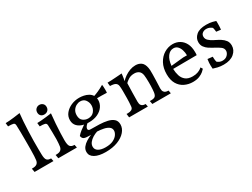

<svg xmlns="http://www.w3.org/2000/svg" viewBox="-62 -1299 2821 2149"><g transform="rotate(-30 1348.5 -224.5)"><path d="M37 0 29 -47H39Q77 -47 95.5 -61.5Q114 -76 118 -105Q121 -122 122.5 -156Q124 -190 124.5 -231.5Q125 -273 125 -310.5Q125 -348 125 -372Q125 -419 124.5 -465.5Q124 -512 122 -554Q121 -580 100.5 -585Q80 -590 35 -590L30 -635Q51 -635 79.5 -637.5Q108 -640 137.5 -643.5Q167 -647 189.5 -650.5Q212 -654 221 -655Q216 -613 212 -555Q208 -497 205.5 -432.5Q203 -368 202 -306.5Q201 -245 202 -196L203 -132Q204 -75 220 -57Q236 -39 269 -39H273L281 0Z M344 0 336 -47H346Q384 -47 402.5 -62Q421 -77 425 -105Q427 -121 429.5 -145Q432 -169 432 -195Q432 -242 431.5 -288.5Q431 -335 429 -377Q428 -402 407.5 -407.5Q387 -413 342 -413L337 -459Q360 -459 389 -461.5Q418 -464 446.5 -467Q475 -470 496 -473Q517 -476 524 -477Q517 -414 512.5 -349.5Q508 -285 506 -230.5Q504 -176 504 -141Q504 -77 521.5 -58Q539 -39 572 -39H576L584 0ZM454 -502Q427 -502 411 -518Q395 -534 395 -560Q395 -589 413.5 -606.5Q432 -624 457 -624Q482 -624 500 -608Q518 -592 518 -564Q518 -536 500 -519Q482 -502 454 -502Z M842 -176Q831 -176 822 -177V-176Q787 -147 787 -122Q787 -100 818 -100Q875 -100 931.5 -98Q988 -96 1034 -85.5Q1080 -75 1108 -50.5Q1136 -26 1136 19Q1136 69 1099 112Q1062 155 996 180.5Q930 206 842 206Q753 206 702 177.5Q651 149 651 98Q651 64 672 37Q693 10 725.5 -10Q758 -30 792 -44Q787 -44 781.5 -44Q776 -44 771 -44Q722 -44 702 -54Q682 -64 677 -95Q697 -119 724.5 -140.5Q752 -162 782 -182Q730 -193 699.5 -224Q669 -255 669 -303Q669 -353 700 -390.5Q731 -428 779.5 -449Q828 -470 883 -470Q910 -470 940.5 -464Q971 -458 998 -443Q1025 -428 1041 -403Q1064 -410 1099.5 -425.5Q1135 -441 1179 -467Q1181 -454 1182 -436Q1183 -418 1183 -401Q1183 -390 1182.5 -380Q1182 -370 1181 -363Q1149 -365 1114 -365Q1079 -365 1055 -365Q1057 -354 1057 -342Q1057 -298 1031.5 -260Q1006 -222 958 -199Q910 -176 842 -176ZM858 -218Q908 -218 935 -251.5Q962 -285 962 -328Q962 -366 939.5 -397.5Q917 -429 873 -429Q846 -429 820.5 -415Q795 -401 778.5 -375Q762 -349 762 -312Q762 -263 791.5 -240.5Q821 -218 858 -218ZM741 82Q741 119 775 139Q809 159 866 159Q927 159 965 140Q1003 121 1021 94Q1039 67 1039 43Q1039 12 1014.5 -6Q990 -24 951.5 -32Q913 -40 869 -42Q838 -32 808.5 -14Q779 4 760 28.5Q741 53 741 82Z M1259 0 1253 -48Q1258 -47 1263 -47Q1268 -47 1273 -47Q1299 -47 1318.5 -57.5Q1338 -68 1340 -94Q1345 -145 1345.5 -199Q1346 -253 1346 -291Q1346 -333 1342 -359Q1338 -385 1317.5 -397.5Q1297 -410 1249 -411L1244 -457Q1267 -457 1295.5 -458.5Q1324 -460 1352.5 -462Q1381 -464 1402.5 -465.5Q1424 -467 1432 -468Q1432 -463 1429.5 -444.5Q1427 -426 1424 -406Q1421 -386 1418 -376Q1439 -400 1470 -421.5Q1501 -443 1537 -456.5Q1573 -470 1610 -470Q1654 -470 1684 -447.5Q1714 -425 1724 -370Q1726 -362 1727.5 -340Q1729 -318 1728 -287L1726 -207Q1725 -161 1723.5 -140Q1722 -119 1722 -108Q1722 -77 1733 -62Q1744 -47 1760 -43Q1776 -39 1791 -39L1798 0H1559L1551 -42H1571Q1603 -42 1619 -54.5Q1635 -67 1640 -104Q1642 -118 1643.5 -140.5Q1645 -163 1645.5 -187Q1646 -211 1646 -229Q1646 -257 1644.5 -283Q1643 -309 1641 -323Q1635 -362 1611.5 -379.5Q1588 -397 1553 -397Q1508 -397 1477 -377Q1446 -357 1433 -342Q1431 -285 1429.5 -222.5Q1428 -160 1428 -105Q1428 -74 1438.5 -59.5Q1449 -45 1464 -41Q1479 -37 1494 -37L1501 0Z M2078 15Q2020 15 1971 -9Q1922 -33 1893 -82Q1864 -131 1864 -207Q1864 -288 1896 -346.5Q1928 -405 1979.5 -436Q2031 -467 2089 -467Q2138 -467 2177.5 -444Q2217 -421 2240.5 -376Q2264 -331 2264 -265Q2264 -255 2264 -245.5Q2264 -236 2262 -225L1957 -223Q1958 -176 1971 -134.5Q1984 -93 2016.5 -67Q2049 -41 2107 -41Q2146 -41 2172.5 -51Q2199 -61 2213.5 -71.5Q2228 -82 2230 -85L2246 -59Q2238 -49 2218 -31.5Q2198 -14 2163.5 0.5Q2129 15 2078 15ZM2073 -422Q2028 -422 1996.5 -379.5Q1965 -337 1958 -262L2118 -278H2167Q2167 -315 2156.5 -348Q2146 -381 2125.5 -401.5Q2105 -422 2073 -422Z M2473 19Q2431 19 2395.5 10.5Q2360 2 2341 -5L2339 -47Q2338 -60 2339.5 -81.5Q2341 -103 2345 -127L2409 -120Q2409 -106 2410.5 -87.5Q2412 -69 2417 -51Q2429 -41 2445.5 -33.5Q2462 -26 2483 -26Q2524 -26 2548 -51Q2572 -76 2572 -104Q2572 -136 2544 -156.5Q2516 -177 2480 -196L2461 -206Q2440 -217 2414 -234Q2388 -251 2369 -277Q2350 -303 2350 -341Q2350 -392 2392.5 -429.5Q2435 -467 2523 -467Q2569 -467 2602.5 -458.5Q2636 -450 2643 -447Q2644 -439 2644 -428.5Q2644 -418 2644 -407Q2644 -388 2643 -368.5Q2642 -349 2640 -336L2582 -343Q2581 -365 2573 -398Q2560 -409 2542 -417.5Q2524 -426 2501 -426Q2471 -426 2450.5 -410Q2430 -394 2430 -366Q2430 -336 2452.5 -315Q2475 -294 2506 -278L2526 -268Q2557 -253 2587 -234.5Q2617 -216 2637 -189.5Q2657 -163 2657 -123Q2657 -64 2608.5 -22.5Q2560 19 2473 19Z"/></g></svg>

Font: Maname
Style: Regular
Weight: 400
Designer: Pathum Egodawatta
Foundry: mooniak
Version: Version 1.000; ttfautohint (v1.8.4.7-5d5b)